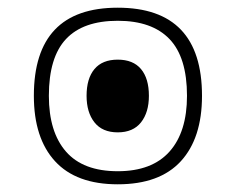

<svg xmlns="http://www.w3.org/2000/svg" viewBox="-20 -477 613 499"><path d="M286 2Q178 2 123 -58Q68 -118 68 -228Q68 -457 286 -457Q505 -457 505 -228Q505 -118 450 -58Q395 2 286 2ZM286 -32Q375 -32 420.5 -83Q466 -134 466 -228Q466 -328 420.5 -375.5Q375 -423 286 -423Q196 -423 151.5 -375.5Q107 -328 107 -228Q107 -134 151.5 -83Q196 -32 286 -32ZM286 -133Q246 -133 225.5 -159Q205 -185 205 -228Q205 -273 225.5 -297.5Q246 -322 286 -322Q326 -322 346.5 -297.5Q367 -273 367 -228Q367 -185 346.5 -159Q326 -133 286 -133Z"/></svg>

Font: Noto Sans Thai ExtraLight
Style: Regular
Weight: 200
Designer: Monotype Design Team
Foundry: Monotype Imaging Inc.
Version: Version 2.001; ttfautohint (v1.8.4.7-5d5b)